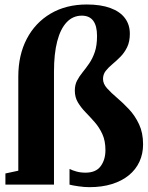

<svg xmlns="http://www.w3.org/2000/svg" viewBox="-20 -802 645 834"><path d="M368 11Q346.5 11 320.5 7.2Q294.5 3.5 282 0V-68Q294.5 -62 312 -57Q329.5 -52 351.5 -52Q396.5 -52 417.2 -80Q438 -108 438 -150Q438 -190.5 424.5 -219.8Q411 -249 391.2 -271.5Q371.5 -294 351.8 -314.2Q332 -334.5 318.5 -357Q305 -379.5 305 -408.5Q305 -433.5 314.8 -452Q324.5 -470.5 338.8 -488Q353 -505.5 367.5 -526.5Q382 -547.5 391.8 -576Q401.5 -604.5 401.5 -646Q401.5 -689.5 385 -711.8Q368.5 -734 335.5 -734Q296.5 -734 269.5 -705.2Q242.5 -676.5 228.5 -622.5Q214.5 -568.5 214.5 -491.5V0H3.5V-48.5L59.5 -60.5V-469.5Q59.5 -562.5 96.2 -633Q133 -703.5 200 -743Q267 -782.5 357 -782.5Q417.5 -782.5 459.2 -767.2Q501 -752 522.5 -723.5Q544 -695 544 -655.5Q544 -621 532.2 -597Q520.5 -573 503.2 -555.5Q486 -538 468.5 -523.5Q451 -509 439.2 -494Q427.5 -479 427.5 -459Q427.5 -438 445 -418.5Q462.5 -399 488.5 -377Q514.5 -355 540.5 -327.2Q566.5 -299.5 584 -262.2Q601.5 -225 601.5 -175Q601.5 -134 585.8 -99.8Q570 -65.5 539.8 -40.8Q509.5 -16 466.2 -2.5Q423 11 368 11Z"/></svg>

Font: Merriweather 60pt ExtraBold
Style: Regular
Weight: 800
Version: Version 2.100